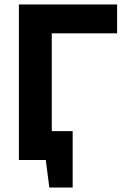

<svg xmlns="http://www.w3.org/2000/svg" viewBox="-20 -720 547 864"><path d="M507 -570H213V-130H307V124H202L186 0H65V-700H507Z"/></svg>

Font: PT Sans Caption
Style: Bold
Weight: 700
Designer: A.Korolkova, O.Umpeleva, V.Yefimov
Foundry: ParaType Ltd
Version: Version 2.003W OFL